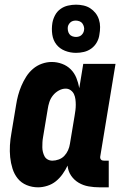

<svg xmlns="http://www.w3.org/2000/svg" viewBox="-20 -793 540 821"><path d="M143 8Q117 8 94 -1.5Q71 -11 56 -29.5Q41 -48 33.5 -72Q26 -96 23.5 -121Q21 -146 22.5 -172Q24 -198 29 -225L49 -345Q52 -365 57.5 -385.5Q63 -406 71.5 -426Q80 -446 92 -465Q104 -484 121 -498.5Q138 -513 159 -520.5Q180 -528 201 -528Q224 -528 245.5 -520Q267 -512 282.5 -496.5Q298 -481 306.5 -460Q315 -439 319 -416L336 -520H474L409 -126Q408 -122 408.5 -118Q409 -114 411.5 -111Q414 -108 417.5 -107Q421 -106 425 -106H445V8H406Q382 8 359 4Q336 0 316.5 -11.5Q297 -23 284 -42Q271 -61 269 -85Q260 -66 247.5 -48.5Q235 -31 219 -18Q203 -5 182.5 1.5Q162 8 143 8ZM204 -106Q217 -106 231 -111Q245 -116 255 -126.5Q265 -137 271 -150.5Q277 -164 279 -178L299 -298Q301 -310 302.5 -321.5Q304 -333 304 -345Q304 -357 302.5 -368.5Q301 -380 296.5 -390Q292 -400 282.5 -407Q273 -414 261 -414Q246 -414 231.5 -406Q217 -398 206.5 -385Q196 -372 191 -356.5Q186 -341 184 -326L164 -206Q162 -195 161.5 -184.5Q161 -174 161 -163.5Q161 -153 163.5 -143Q166 -133 170.5 -124.5Q175 -116 184 -111Q193 -106 204 -106ZM305 -567Q280 -567 257.5 -576Q235 -585 221 -603Q207 -621 203.5 -645.5Q200 -670 204 -695Q207 -712 215.5 -728Q224 -744 238.5 -754.5Q253 -765 270.5 -769Q288 -773 305 -773Q321 -773 337 -769.5Q353 -766 366 -757.5Q379 -749 388.5 -737Q398 -725 403 -709.5Q408 -694 408 -677.5Q408 -661 405 -645Q403 -628 394 -612Q385 -596 370.5 -585.5Q356 -575 339 -571Q322 -567 305 -567ZM305 -635Q310 -635 316 -636.5Q322 -638 326.5 -641.5Q331 -645 334.5 -650.5Q338 -656 339 -662Q341 -670 339 -678Q337 -686 332.5 -692.5Q328 -699 320 -702Q312 -705 304 -705Q298 -705 292.5 -703.5Q287 -702 282.5 -698.5Q278 -695 274.5 -689.5Q271 -684 270 -678Q269 -670 270.5 -662Q272 -654 276.5 -647.5Q281 -641 289 -638Q297 -635 305 -635Z"/></svg>

Font: Iosevka Term Curly Heavy
Style: Italic
Weight: 900
Italic angle: -9°
Designer: Belleve Invis
Foundry: Belleve Invis
Version: Version 32.3.0